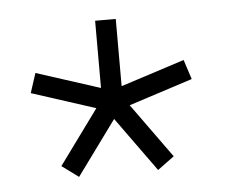

<svg xmlns="http://www.w3.org/2000/svg" viewBox="-35 -790 505 406"><g transform="rotate(-5 217.5 -587.0)"><path d="M372.9 -609.4 359.4 -651 224 -607.3V-750H180.2V-607.3L44.8 -651L31.3 -609.4L166.7 -565.6L82.3 -450L117.7 -424L202.1 -539.6L285.4 -424L320.8 -450L237.5 -565.6Z"/></g></svg>

Font: Manrope Thin
Style: Regular
Weight: 100
Width: 4
Designer: Michael Sharanda
Foundry: Michael Sharanda
Version: Version 2.000;PS 002.000;hotconv 1.0.88;makeotf.lib2.5.64775